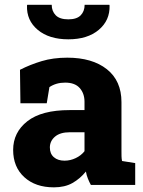

<svg xmlns="http://www.w3.org/2000/svg" viewBox="-20 -782 606 812"><path d="M208 10.3Q129.9 10.3 82.8 -32.7Q35.6 -75.7 35.6 -147.9Q35.6 -222.2 95.7 -269.3Q155.8 -316.4 274.4 -316.4H337.4V-351.6Q337.4 -386.7 317.1 -409.7Q296.9 -432.6 255.4 -432.6Q217.3 -432.6 189 -413.6L177.7 -345.2H66.4L64.5 -486.8Q107.4 -508.8 156 -523.4Q204.6 -538.1 264.6 -538.1Q370.1 -538.1 431.9 -489.3Q493.7 -440.4 493.7 -350.1V-143.1Q493.7 -131.8 493.9 -121.6Q494.1 -111.3 496.1 -101.1L551.8 -92.3V0H364.3Q357.9 -11.2 351.8 -26.4Q345.7 -41.5 343.3 -56.6Q318.4 -25.9 286.1 -7.8Q253.9 10.3 208 10.3ZM252.9 -102.5Q277.3 -102.5 300 -113.3Q322.8 -124 337.4 -142.6V-222.7H275.4Q234.4 -222.7 212.6 -204.1Q190.9 -185.5 190.9 -158.2Q190.9 -131.8 207.8 -117.2Q224.6 -102.5 252.9 -102.5ZM269 -615.7Q187.5 -615.7 139.6 -655.8Q91.8 -695.8 94.2 -758.8L95.2 -761.7H198.7Q198.7 -734.9 215.6 -717.5Q232.4 -700.2 269 -700.2Q304.7 -700.2 321.3 -717.3Q337.9 -734.4 337.9 -761.7H442.4L443.4 -758.8Q445.3 -695.8 397.7 -655.8Q350.1 -615.7 269 -615.7Z"/></svg>

Font: Roboto Slab ExtraBold
Style: Regular
Weight: 800
Designer: Google
Version: Version 2.001; ttfautohint (v1.8.3)